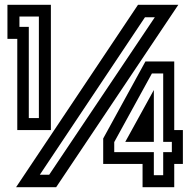

<svg xmlns="http://www.w3.org/2000/svg" viewBox="-20 -780 816 800"><path d="M706 -97V0H574V-97H410V-203L586 -524H706V-238H742V-97ZM660 -146H696V-189H660V-474H613L456 -188V-146H621V-50H660ZM621 -189H502L621 -405ZM555 -760H723L214 0H47ZM584 -708 146 -52H185L625 -708ZM52 -238V-618H11V-760H192V-238ZM100 -668V-288H142V-711H61V-668Z"/></svg>

Font: Aurach Bi
Style: Regular
Weight: 400
Designer: Peter Wiegel
Foundry: Peter Wiegel
Version: Version 1.002